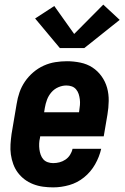

<svg xmlns="http://www.w3.org/2000/svg" viewBox="-20 -803 540 831"><path d="M210 8Q188 8 166 5Q144 2 123.5 -6Q103 -14 86.5 -26.5Q70 -39 57.5 -55.5Q45 -72 37.5 -92.5Q30 -113 27 -134.5Q24 -156 25.5 -178.5Q27 -201 30 -223L52 -353Q56 -379 64.5 -403.5Q73 -428 88 -450Q103 -472 124 -490Q145 -508 169.5 -519Q194 -530 219.5 -534Q245 -538 270 -538Q299 -538 328 -532Q357 -526 380 -511Q403 -496 419.5 -473Q436 -450 443.5 -423Q451 -396 450.5 -366Q450 -336 445 -307L429 -213H154L153 -206Q150 -194 149.5 -181.5Q149 -169 150.5 -157Q152 -145 156 -133.5Q160 -122 167.5 -113.5Q175 -105 186.5 -101Q198 -97 210 -97Q224 -97 237.5 -100.5Q251 -104 263 -112Q275 -120 283 -132.5Q291 -145 294 -159H418Q410 -124 391.5 -91.5Q373 -59 344 -35.5Q315 -12 280 -2Q245 8 210 8ZM171 -317H322L323 -324Q325 -336 326 -348.5Q327 -361 325.5 -373Q324 -385 320.5 -396Q317 -407 309.5 -416Q302 -425 291 -429Q280 -433 267 -433Q250 -433 232.5 -425.5Q215 -418 202.5 -403.5Q190 -389 183.5 -371.5Q177 -354 174 -336ZM345 -595H239L132 -723L215 -777L301 -656L427 -783L498 -717Z"/></svg>

Font: Iosevka Curly XBdObl
Style: Regular
Weight: 800
Italic angle: -9°
Monospace: yes
Designer: Belleve Invis
Foundry: Belleve Invis
Version: Version 11.1.0; ttfautohint (v1.8.3)